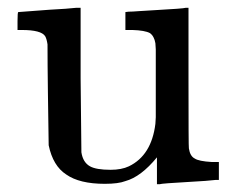

<svg xmlns="http://www.w3.org/2000/svg" viewBox="-20 -462 596 493"><path d="M107 -437Q129 -438 148 -439.5Q167 -441 176 -442H184H187V-261Q189 -73 189 -71Q193 -45 211 -35Q227 -26 264 -26Q292 -26 311 -35Q369 -63 379 -144Q379 -150 380 -161V-202V-248V-295V-335L379 -351Q376 -369 365 -377Q352 -384 320 -385H302V-431L310 -432Q319 -432 338 -433.5Q357 -435 379 -436Q452 -440 457 -442H464V-264Q464 -83 465 -81Q468 -61 480 -55Q490 -48 524 -46H542V0H534Q526 1 507 2.5Q488 4 467 5Q395 9 390 11H383V-58Q342 -8 302 3Q284 10 249 10Q184 10 150 -14Q116 -36 105 -89Q105 -91 103 -226Q102 -299 102 -348Q100 -362 96 -369Q86 -385 36 -385H25V-408Q25 -431 27 -431Q31 -431 107 -437Z"/></svg>

Font: KaTeX_Main
Style: Regular
Weight: 400
Version: Version